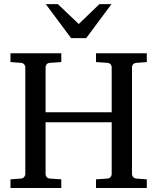

<svg xmlns="http://www.w3.org/2000/svg" viewBox="-20 -936 783 956"><path d="M458 0V-43L515.1 -46.9Q525.4 -47.9 530.8 -54.7Q536.1 -61.5 536.1 -68.8V-327.1H207V-68.8Q207 -61.5 212.2 -54.7Q217.3 -47.9 228 -46.9L285.2 -43V0H32.2V-43L84 -46.9Q94.7 -47.9 100.3 -54.7Q106 -61.5 106 -68.8V-602.1Q106 -609.4 100.3 -615.7Q94.7 -622.1 84 -623L32.2 -627V-670.9H285.2V-627L228 -623Q217.3 -622.1 212.2 -615.7Q207 -609.4 207 -602.1V-377H536.1V-602.1Q536.1 -609.4 530.8 -615.7Q525.4 -622.1 515.1 -623L458 -627V-670.9H710.9V-627L659.2 -623Q648.4 -622.1 642.8 -615.7Q637.2 -609.4 637.2 -602.1V-68.8Q637.2 -61.5 642.8 -54.7Q648.4 -47.9 659.2 -46.9L710.9 -43V0ZM409.2 -746.1H334L208 -915.5H268.1L372.1 -816.4L475.1 -915.5H535.2Z"/></svg>

Font: Charis SIL
Style: Regular
Weight: 400
Foundry: SIL International
Version: Version 4.112